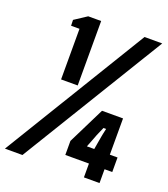

<svg xmlns="http://www.w3.org/2000/svg" viewBox="-229 -904 881 1006"><g transform="rotate(20 211.5 -400.5)"><path d="M68.4 -441.4H161.1V-800.8H88.9C54.7 -778.3 31.2 -762.7 20.5 -755.9C21.5 -739.3 21.5 -728.5 21.5 -723.6H68.4V-441.4ZM-84 0H13.7C257.8 -399.4 420.9 -666 502 -799.8H403.3C160.2 -400.4 -2.9 -133.8 -84 0ZM443.4 -360.4H326.2C275.4 -257.8 241.2 -189.5 224.6 -155.3V-77.1H356.4V0H443.4V-77.1H486.3V-158.2H443.4V-360.4ZM356.4 -158.2H315.4C330.1 -194.3 338.9 -218.8 343.8 -231.4C354.5 -254.9 361.3 -270.5 364.3 -278.3H378.9C374 -254.9 370.1 -239.3 369.1 -231.4C362.3 -194.3 358.4 -169.9 356.4 -158.2Z"/></g></svg>

Font: Yellow Ladder Regular
Style: Regular
Weight: 400
Designer: Zima Creative
Version: Version 2.002